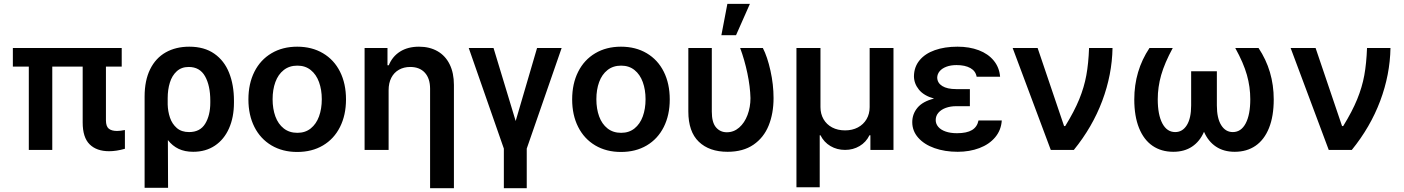

<svg xmlns="http://www.w3.org/2000/svg" viewBox="-20 -780 7303 999"><path d="M613.3 -433.6H531.2V-154.3Q531.2 -122.6 545.9 -110.6Q560.5 -98.6 588.9 -98.6Q605.5 -98.6 629.9 -103.5V-5.9Q585.4 6.8 547.9 6.8Q482.4 6.8 446.3 -29.1Q410.2 -64.9 410.2 -142.6V-433.6H252V0H129.9V-433.6H46.9V-530.3H613.3Z M964.8 -537.1Q1043 -537.1 1095 -500.7Q1147 -464.4 1172.1 -401.1Q1197.3 -337.9 1197.3 -255.9V-246.1Q1197.3 -169.9 1171.6 -112.1Q1146 -54.2 1098.1 -22.2Q1050.3 9.8 985.4 9.8Q941.4 9.8 909.2 -5.6Q877 -21 853.5 -51.3L854.5 197.3H732.4V-277.3Q732.4 -361.3 761.2 -419.7Q790 -478 842.5 -507.6Q895 -537.1 964.8 -537.1ZM852.5 -236.3Q853.5 -200.2 864.5 -167.7Q875.5 -135.3 899.9 -114Q924.3 -92.8 963.9 -92.8Q1021 -92.8 1047.6 -136.2Q1074.2 -179.7 1074.2 -246.1V-255.9Q1074.2 -334.5 1046.9 -383.1Q1019.5 -431.6 961.9 -431.6Q924.3 -431.6 899.7 -409.2Q875 -386.7 863.8 -350.1Q852.5 -313.5 852.5 -269.5Z M1272.5 -262.7Q1272.5 -344.7 1303.7 -406.7Q1335 -468.8 1392.6 -502.9Q1450.2 -537.1 1526.4 -537.1Q1603 -537.1 1660.6 -502.9Q1718.3 -468.8 1749.3 -406.7Q1780.3 -344.7 1780.3 -262.7Q1780.3 -181.2 1749 -119.1Q1717.8 -57.1 1660.4 -23.2Q1603 10.7 1526.4 10.7Q1450.2 10.7 1392.6 -23.4Q1335 -57.6 1303.7 -119.4Q1272.5 -181.2 1272.5 -262.7ZM1654.3 -263.7Q1654.3 -313 1639.9 -352.8Q1625.5 -392.6 1596.9 -415.5Q1568.4 -438.5 1527.3 -438.5Q1485.4 -438.5 1456.3 -415.5Q1427.2 -392.6 1412.8 -353Q1398.4 -313.5 1398.4 -263.7Q1398.4 -213.9 1412.8 -174.3Q1427.2 -134.8 1456.3 -111.8Q1485.4 -88.9 1527.3 -88.9Q1568.4 -88.9 1596.9 -111.8Q1625.5 -134.8 1639.9 -174.3Q1654.3 -213.9 1654.3 -263.7Z M2002 0H1877V-530.3H1996.1V-440.4H2002.9Q2021.5 -486.3 2061.8 -511.7Q2102.1 -537.1 2160.2 -537.1Q2215.3 -537.1 2256.3 -513.7Q2297.4 -490.2 2319.6 -445.3Q2341.8 -400.4 2341.8 -337.9V199.2H2217.8V-318.4Q2217.8 -372.1 2190.4 -401.9Q2163.1 -431.6 2114.3 -431.6Q2081.5 -431.6 2055.9 -417.2Q2030.3 -402.8 2016.1 -375.5Q2002 -348.1 2002 -310.5Z M2547.9 -530.3 2663.1 -150.4 2774.4 -530.3H2902.3L2720.7 -6.8V199.2H2601.6V-6.8L2418.9 -530.3Z M2957 -262.7Q2957 -344.7 2988.3 -406.7Q3019.5 -468.8 3077.1 -502.9Q3134.8 -537.1 3210.9 -537.1Q3287.6 -537.1 3345.2 -502.9Q3402.8 -468.8 3433.8 -406.7Q3464.8 -344.7 3464.8 -262.7Q3464.8 -181.2 3433.6 -119.1Q3402.3 -57.1 3345 -23.2Q3287.6 10.7 3210.9 10.7Q3134.8 10.7 3077.1 -23.4Q3019.5 -57.6 2988.3 -119.4Q2957 -181.2 2957 -262.7ZM3338.9 -263.7Q3338.9 -313 3324.5 -352.8Q3310.1 -392.6 3281.5 -415.5Q3252.9 -438.5 3211.9 -438.5Q3169.9 -438.5 3140.9 -415.5Q3111.8 -392.6 3097.4 -353Q3083 -313.5 3083 -263.7Q3083 -213.9 3097.4 -174.3Q3111.8 -134.8 3140.9 -111.8Q3169.9 -88.9 3211.9 -88.9Q3252.9 -88.9 3281.5 -111.8Q3310.1 -134.8 3324.5 -174.3Q3338.9 -213.9 3338.9 -263.7Z M3683.6 -530.3V-199.2Q3683.6 -142.6 3705.6 -117.2Q3727.5 -91.8 3761.7 -91.8Q3797.9 -91.8 3825.9 -116.2Q3854 -140.6 3869.4 -181.6Q3884.8 -222.7 3884.8 -269.5Q3883.3 -329.1 3868.7 -398.9Q3854 -468.8 3831.1 -530.3H3949.2Q3972.7 -484.9 3988.8 -412.4Q4004.9 -339.8 4004.9 -269.5Q4004.9 -189.9 3979.5 -127Q3954.1 -64 3900.4 -27.1Q3846.7 9.8 3765.6 9.8Q3670.4 9.8 3616 -42.5Q3561.5 -94.7 3561.5 -200.2V-530.3ZM3764.6 -759.8H3881.8L3809.6 -596.7H3733.4Z M4124 -530.3H4249V-222.7Q4249 -187.5 4264.9 -159.9Q4280.8 -132.3 4309.8 -116.9Q4338.9 -101.6 4377 -101.6Q4414.6 -101.6 4443.6 -116.9Q4472.7 -132.3 4488.8 -159.9Q4504.9 -187.5 4504.9 -222.7V-530.3H4628.9V0H4508.8V-76.2H4503.9Q4486.3 -40 4452.4 -20Q4418.5 0 4377 0Q4335 0 4301 -20Q4267.1 -40 4249 -76.2H4245.1V194.3H4124Z M4839.8 -267.1Q4786.6 -282.2 4761.2 -313.7Q4735.8 -345.2 4735.4 -382.8Q4735.8 -431.2 4764.4 -466.1Q4793 -501 4844 -519Q4895 -537.1 4961.9 -537.1Q5023.9 -537.1 5072.8 -518.6Q5121.6 -500 5150.6 -464.6Q5179.7 -429.2 5183.6 -380.9H5061.5Q5056.6 -410.2 5029.1 -425.8Q5001.5 -441.4 4957 -441.4Q4926.3 -441.4 4903.6 -432.6Q4880.9 -423.8 4868.9 -409.2Q4856.9 -394.5 4856.4 -376Q4857.4 -348.1 4882.8 -332.3Q4908.2 -316.4 4955.1 -316.4H5026.4V-227.5H4955.1Q4925.8 -227.5 4901.4 -218.8Q4877 -210 4862.8 -193.6Q4848.6 -177.2 4848.6 -155.3Q4848.6 -135.7 4861.8 -120.1Q4875 -104.5 4900.1 -95.7Q4925.3 -86.9 4959 -86.9Q5010.3 -86.9 5037.4 -103.3Q5064.5 -119.6 5071.3 -153.3H5192.4Q5189 -102.5 5158 -65.7Q5127 -28.8 5075.9 -9.5Q5024.9 9.8 4962.9 9.8Q4896 9.8 4842.3 -9.3Q4788.6 -28.3 4757.6 -63.5Q4726.6 -98.6 4726.6 -144.5Q4726.6 -187 4753.9 -219.7Q4781.2 -252.4 4839.8 -267.1Z M5249 -530.3H5378.9L5516.6 -124H5522.5Q5569.8 -200.7 5595.5 -263.7Q5621.1 -326.7 5632.3 -388.2Q5643.6 -449.7 5646.5 -530.3H5768.6Q5766.1 -391.1 5715.1 -255.1Q5664.1 -119.1 5567.4 0H5447.3Z M6003.9 -263.7Q6003.9 -183.1 6027.8 -137.9Q6051.8 -92.8 6094.7 -92.8Q6132.8 -92.8 6155.3 -128.9Q6177.7 -165 6177.7 -231.4V-409.2H6311.5V-231.4Q6311.5 -165 6334 -128.9Q6356.4 -92.8 6394.5 -92.8Q6437.5 -92.8 6461.4 -137.9Q6485.4 -183.1 6485.4 -263.7Q6485.4 -327.6 6467.8 -390.1Q6450.2 -452.6 6407.2 -530.3H6528.3Q6607.4 -411.6 6607.4 -262.7Q6607.4 -175.3 6582.8 -114Q6558.1 -52.7 6512.7 -21.5Q6467.3 9.8 6404.3 9.8Q6347.2 9.8 6306.9 -17.1Q6266.6 -43.9 6244.6 -94.2Q6222.7 -43.9 6182.4 -17.1Q6142.1 9.8 6085 9.8Q6022 9.8 5976.6 -21.5Q5931.2 -52.7 5906.5 -114Q5881.8 -175.3 5881.8 -262.7Q5881.8 -411.6 5960.9 -530.3H6082Q6039.6 -452.1 6021.7 -389.4Q6003.9 -326.7 6003.9 -263.7Z M6695.3 -530.3H6825.2L6962.9 -124H6968.8Q7016.1 -200.7 7041.7 -263.7Q7067.4 -326.7 7078.6 -388.2Q7089.8 -449.7 7092.8 -530.3H7214.8Q7212.4 -391.1 7161.4 -255.1Q7110.4 -119.1 7013.7 0H6893.6Z"/></svg>

Font: Pretendard JP SemiBold
Style: Regular
Weight: 600
Designer: Base glyphs from Inter by Rasmus Andersson; Hangeul glyphs from Noto Sans CJK(Source Han Sans) by Jang Soo-young and Kan
Foundry: Kil Hyung-jin
Version: Version 1.309